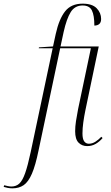

<svg xmlns="http://www.w3.org/2000/svg" viewBox="-153 -790 605 1050"><path d="M-85 240Q-98 240 -111 237.5Q-124 235 -133 232L-130 223Q-123 225 -111.5 227.5Q-100 230 -91 230Q-65 230 -47.5 214Q-30 198 -15.5 157Q-1 116 15 41L135 -526H59L60 -531L137 -536L152 -605Q170 -686 203 -728Q236 -770 299 -770Q351 -770 375.5 -745Q400 -720 400 -686Q400 -651 363 -650Q363 -706 349.5 -733Q336 -760 299 -760Q256 -760 233.5 -723.5Q211 -687 195 -615L178 -536H387L314 -187Q307 -153 302.5 -120.5Q298 -88 298 -60Q298 -30 307.5 -17Q317 -4 333 -4Q352 -4 369.5 -15.5Q387 -27 401 -42L408 -35Q391 -15 370 -3Q349 9 324 9Q295 9 276.5 -10Q258 -29 258 -72Q258 -98 262.5 -127.5Q267 -157 274 -193L344 -526H176L58 32Q41 115 21.5 160Q2 205 -23.5 222.5Q-49 240 -85 240Z"/></svg>

Font: Noto Serif Display Condensed ExtraLight
Style: Italic
Weight: 200
Width: 3
Italic angle: -12°
Designer: Monotype Design Team
Foundry: Monotype Imaging Inc.
Version: Version 2.009